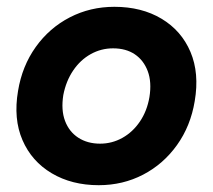

<svg xmlns="http://www.w3.org/2000/svg" viewBox="-20 -532 625 564"><path d="M270 12Q191 12 132 -23Q73 -58 46 -120.5Q19 -183 33 -265Q45 -338 85 -394Q125 -450 185 -481Q245 -512 316 -512Q396 -512 454.5 -477Q513 -442 539.5 -379.5Q566 -317 552 -235Q540 -162 500 -106Q460 -50 400.5 -19Q341 12 270 12ZM274 -110Q309 -110 339.5 -127Q370 -144 391 -175Q412 -206 419 -247Q426 -291 414 -323Q402 -355 376 -372.5Q350 -390 312 -390Q277 -390 246.5 -373Q216 -356 195 -325Q174 -294 166 -253Q159 -209 171 -177Q183 -145 210 -127.5Q237 -110 274 -110Z"/></svg>

Font: Figtree
Style: Bold Italic
Weight: 700
Italic angle: -9.5°
Foundry: Erik Kennedy
Version: Version 2.001;gftools[0.9.30]